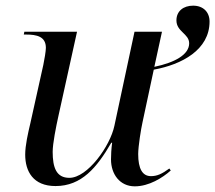

<svg xmlns="http://www.w3.org/2000/svg" viewBox="-20 -648 760 678"><path d="M456 10C506 10 554 -20 583 -46L578 -53C552 -34 535 -26 513 -26C483 -26 468 -52 468 -104C468 -131 478 -193 483 -215L523 -402C622 -420 720 -472 720 -572C720 -605 698 -628 662 -628C628 -628 603 -609 603 -576C603 -536 648 -529 648 -495C648 -455 597 -427 525 -412L552 -536H455L384 -204C369 -132 289 -20 225 -20C179 -20 166 -56 166 -112C166 -141 178 -201 186 -237L252 -536H66L64 -526H72C110 -526 142 -519 142 -479C142 -468 137 -438 133 -419L87 -212C79 -178 69 -135 69 -102C69 -43 97 9 176 9C268 9 322 -56 373 -144H376C373 -122 372 -100 372 -85C372 -33 403 10 456 10Z"/></svg>

Font: Noto Serif Display
Style: Italic
Weight: 400
Italic angle: -12°
Designer: Monotype Design Team
Foundry: Monotype Imaging Inc.
Version: Version 2.009